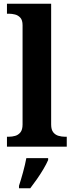

<svg xmlns="http://www.w3.org/2000/svg" viewBox="-20 -780 392 1021"><path d="M17 0V-53H29Q44 -53 60.5 -57.5Q77 -62 88.5 -76Q100 -90 100 -118V-646Q100 -673 88 -686Q76 -699 59.5 -703Q43 -707 29 -707H17V-760H252V-118Q252 -90 263.5 -76Q275 -62 292 -57.5Q309 -53 323 -53H335V0ZM81 208Q91 178 102.5 136Q114 94 120 61H236V71Q227 92 211 119Q195 146 176.5 172.5Q158 199 141 221H81Z"/></svg>

Font: Noto Naskh Arabic UI
Style: Regular
Weight: 400
Designer: Monotype Design Team, David Williams, Mohamad Dakak and Nizar Qandah
Foundry: Monotype Imaging Inc.
Version: Version 2.014